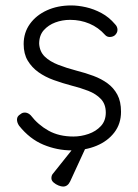

<svg xmlns="http://www.w3.org/2000/svg" viewBox="-20 -543 509 706"><path d="M50 -81Q42 -93 42.5 -104.5Q43 -116 55 -123Q63 -130 73.5 -129Q84 -128 93 -119Q120 -84 158.5 -62.5Q197 -41 250 -41Q278 -41 305.5 -50.5Q333 -60 351 -79.5Q369 -99 369 -129Q369 -160 351 -179Q333 -198 304.5 -209Q276 -220 244 -228Q210 -237 178 -248.5Q146 -260 121.5 -277.5Q97 -295 82 -320Q67 -345 67 -381Q67 -423 90 -455Q113 -487 152.5 -505Q192 -523 242 -523Q267 -523 296 -516.5Q325 -510 353 -495Q381 -480 403 -454Q412 -445 412 -433.5Q412 -422 402 -413Q394 -407 383.5 -407Q373 -407 366 -415Q342 -442 309 -456Q276 -470 238 -470Q209 -470 183.5 -460.5Q158 -451 141 -432Q124 -413 124 -382Q126 -353 144.5 -335Q163 -317 193.5 -305Q224 -293 262 -283Q294 -275 323.5 -264Q353 -253 375.5 -236.5Q398 -220 411.5 -195Q425 -170 425 -132Q425 -88 400.5 -56Q376 -24 335 -7Q294 10 244 10Q190 10 139.5 -11Q89 -32 50 -81ZM212 143Q205 143 195 139Q185 135 177 128Q169 121 169 112Q169 101 176 94L263 -15H302L238 124Q229 143 212 143Z"/></svg>

Font: zvoove
Style: Regular
Weight: 400
Designer: Vernon Adams (Nunito) & Andrew Paglinawan (Quicksand)
Foundry: zvoove
Version: Version 3.006